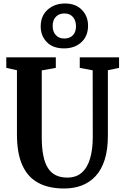

<svg xmlns="http://www.w3.org/2000/svg" viewBox="-20 -1071 708 1099"><path d="M347.5 8Q259 8 198.8 -24.5Q138.5 -57 107.8 -125.5Q77 -194 77 -302V-669L16 -682.5V-743H299.5V-682.5L219 -668V-286Q219 -224.5 227.8 -180.8Q236.5 -137 254.5 -109Q272.5 -81 300 -67.8Q327.5 -54.5 365.5 -54.5Q416 -54.5 448 -82.8Q480 -111 495.5 -163.2Q511 -215.5 511 -287L510.5 -668.5L436.5 -682.5V-743H661.5V-682.5L597.5 -669V-294.5Q597.5 -213.5 579 -156Q560.5 -98.5 526.5 -62.2Q492.5 -26 447 -9Q401.5 8 347.5 8ZM346.5 -794Q282 -794 247 -831Q212 -868 213 -922.5Q214 -982 253.8 -1016.5Q293.5 -1051 352.5 -1051Q413.5 -1051 449 -1014.2Q484.5 -977.5 484 -922.5Q483.5 -863.5 445.2 -828.8Q407 -794 346.5 -794ZM348.5 -850.5Q379 -850.5 397 -869Q415 -887.5 415 -920Q415 -954 397.2 -974Q379.5 -994 349 -994Q318 -994 299.8 -975Q281.5 -956 281.5 -923Q281.5 -889.5 299.5 -870Q317.5 -850.5 348.5 -850.5Z"/></svg>

Font: Merriweather 24pt SemiCondensed
Style: Bold
Weight: 700
Width: 4
Designer: Eben Sorkin
Foundry: Eben Sorkin
Version: Version 2.100